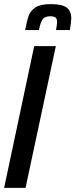

<svg xmlns="http://www.w3.org/2000/svg" viewBox="-30 -912 366 932"><path d="M-10 0 136 -688H241L94 0ZM316 -823Q316 -805 309 -766H242Q247 -793 247 -806Q247 -820 240 -826.5Q233 -833 214 -833Q187 -833 176.5 -817.5Q166 -802 159 -766H92Q101 -814 110 -837.5Q119 -861 143 -876.5Q167 -892 216 -892Q272 -892 294 -875Q316 -858 316 -823Z"/></svg>

Font: Saira Ultra Condensed
Style: Bold Italic
Weight: 700
Width: 1
Italic angle: -12°
Designer: Hector Gatti with collaboration of the Omnibus-Type team
Foundry: Omnibus-Type
Version: Version 1.001; ttfautohint (v1.8)